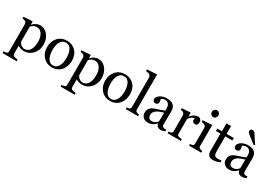

<svg xmlns="http://www.w3.org/2000/svg" viewBox="35 -1859 4492 3178"><g transform="rotate(30 2281.0 -269.5)"><path d="M475.1 -424.3Q503.9 -390.1 519.8 -345Q535.6 -299.8 535.6 -241.7Q535.6 -184.6 516.6 -137.5Q497.6 -90.3 466.3 -57.1Q433.6 -23.4 393.6 -5.4Q353.5 12.7 308.6 12.7Q265.1 12.7 237.3 2.9Q209.5 -6.8 191.9 -20H188V124.5Q188 142.1 194.8 153.8Q201.7 165.5 215.8 170.9Q227.5 175.3 249.3 179.4Q271 183.6 285.2 184.1V216.8H16.1V184.1Q31.2 183.1 45.4 181.6Q59.6 180.2 70.8 176.8Q85.4 171.9 91.3 159.7Q97.2 147.5 97.2 130.9V-381.3Q97.2 -396 89.8 -409.7Q82.5 -423.3 70.8 -431.6Q62 -437.5 46.4 -440.7Q30.8 -443.8 16.1 -444.8V-476.6L180.2 -487.3L187 -481.4V-427.2L190.9 -426.3Q216.3 -455.6 253.9 -475.1Q291.5 -494.6 328.6 -494.6Q373.5 -494.6 410.9 -475.6Q448.2 -456.5 475.1 -424.3ZM395.5 -78.1Q415 -108.4 424.3 -148.4Q433.6 -188.5 433.6 -237.8Q433.6 -273.9 425.8 -311.5Q418 -349.1 401.4 -377Q384.8 -405.3 357.9 -422.9Q331.1 -440.4 293.5 -440.4Q257.3 -440.4 231.9 -424.6Q206.5 -408.7 188 -386.7V-102.1Q192.4 -88.9 202.4 -74.7Q212.4 -60.5 224.6 -50.3Q239.7 -38.1 257.3 -30.5Q274.9 -22.9 300.3 -22.9Q327.6 -22.9 353 -37.4Q378.4 -51.8 395.5 -78.1Z M1075.7 -245.6Q1075.7 -194.8 1059.6 -145.8Q1043.5 -96.7 1013.7 -62.5Q980 -23.4 935.5 -4.4Q891.1 14.6 835.9 14.6Q790 14.6 748.5 -2.7Q707 -20 674.8 -53.2Q643.1 -85.9 624.3 -133.1Q605.5 -180.2 605.5 -238.8Q605.5 -351.6 671.1 -423.3Q736.8 -495.1 843.3 -495.1Q944.3 -495.1 1010 -427Q1075.7 -358.9 1075.7 -245.6ZM974.6 -244.6Q974.6 -281.2 967.3 -322Q960 -362.8 945.3 -391.1Q929.7 -421.4 904.3 -439.7Q878.9 -458 842.3 -458Q804.7 -458 778.1 -439.5Q751.5 -420.9 734.9 -388.7Q719.2 -358.9 712.9 -320.8Q706.5 -282.7 706.5 -247.1Q706.5 -200.2 714.1 -160.4Q721.7 -120.6 738.3 -89.4Q754.9 -58.1 780 -40.3Q805.2 -22.5 842.3 -22.5Q903.3 -22.5 939 -81.5Q974.6 -140.6 974.6 -244.6Z M1585.4 -424.3Q1614.3 -390.1 1630.1 -345Q1646 -299.8 1646 -241.7Q1646 -184.6 1627 -137.5Q1607.9 -90.3 1576.7 -57.1Q1543.9 -23.4 1503.9 -5.4Q1463.9 12.7 1418.9 12.7Q1375.5 12.7 1347.7 2.9Q1319.8 -6.8 1302.2 -20H1298.3V124.5Q1298.3 142.1 1305.2 153.8Q1312 165.5 1326.2 170.9Q1337.9 175.3 1359.6 179.4Q1381.3 183.6 1395.5 184.1V216.8H1126.5V184.1Q1141.6 183.1 1155.8 181.6Q1169.9 180.2 1181.2 176.8Q1195.8 171.9 1201.7 159.7Q1207.5 147.5 1207.5 130.9V-381.3Q1207.5 -396 1200.2 -409.7Q1192.9 -423.3 1181.2 -431.6Q1172.4 -437.5 1156.7 -440.7Q1141.1 -443.8 1126.5 -444.8V-476.6L1290.5 -487.3L1297.4 -481.4V-427.2L1301.3 -426.3Q1326.7 -455.6 1364.3 -475.1Q1401.9 -494.6 1439 -494.6Q1483.9 -494.6 1521.2 -475.6Q1558.6 -456.5 1585.4 -424.3ZM1505.9 -78.1Q1525.4 -108.4 1534.7 -148.4Q1543.9 -188.5 1543.9 -237.8Q1543.9 -273.9 1536.1 -311.5Q1528.3 -349.1 1511.7 -377Q1495.1 -405.3 1468.3 -422.9Q1441.4 -440.4 1403.8 -440.4Q1367.7 -440.4 1342.3 -424.6Q1316.9 -408.7 1298.3 -386.7V-102.1Q1302.7 -88.9 1312.7 -74.7Q1322.8 -60.5 1335 -50.3Q1350.1 -38.1 1367.7 -30.5Q1385.3 -22.9 1410.6 -22.9Q1438 -22.9 1463.4 -37.4Q1488.8 -51.8 1505.9 -78.1Z M2186 -245.6Q2186 -194.8 2169.9 -145.8Q2153.8 -96.7 2124 -62.5Q2090.3 -23.4 2045.9 -4.4Q2001.5 14.6 1946.3 14.6Q1900.4 14.6 1858.9 -2.7Q1817.4 -20 1785.2 -53.2Q1753.4 -85.9 1734.6 -133.1Q1715.8 -180.2 1715.8 -238.8Q1715.8 -351.6 1781.5 -423.3Q1847.2 -495.1 1953.6 -495.1Q2054.7 -495.1 2120.4 -427Q2186 -358.9 2186 -245.6ZM2085 -244.6Q2085 -281.2 2077.6 -322Q2070.3 -362.8 2055.7 -391.1Q2040 -421.4 2014.6 -439.7Q1989.3 -458 1952.6 -458Q1915 -458 1888.4 -439.5Q1861.8 -420.9 1845.2 -388.7Q1829.6 -358.9 1823.2 -320.8Q1816.9 -282.7 1816.9 -247.1Q1816.9 -200.2 1824.5 -160.4Q1832 -120.6 1848.6 -89.4Q1865.2 -58.1 1890.4 -40.3Q1915.5 -22.5 1952.6 -22.5Q2013.7 -22.5 2049.3 -81.5Q2085 -140.6 2085 -244.6Z M2481.4 0H2246.6V-32.2Q2257.8 -33.2 2270.5 -34.4Q2283.2 -35.6 2291.5 -38.1Q2305.2 -42.5 2312 -53.5Q2318.8 -64.5 2318.8 -82V-639.6Q2318.8 -657.2 2311.3 -672.6Q2303.7 -688 2291.5 -696.8Q2282.7 -702.6 2259.3 -707.5Q2235.8 -712.4 2221.7 -713.4V-744.6L2402.8 -755.9L2409.7 -748.5V-87.9Q2409.7 -70.8 2416 -59.8Q2422.4 -48.8 2436.5 -43Q2447.3 -38.1 2457.8 -35.6Q2468.3 -33.2 2481.4 -32.2Z M2998 -8.8Q2975.1 -0.5 2957.8 4.6Q2940.4 9.8 2918.5 9.8Q2880.4 9.8 2857.7 -8.1Q2835 -25.9 2828.6 -60.1H2825.7Q2793.9 -24.9 2757.6 -6.3Q2721.2 12.2 2669.9 12.2Q2615.7 12.2 2580.8 -21Q2545.9 -54.2 2545.9 -107.9Q2545.9 -135.7 2553.7 -157.7Q2561.5 -179.7 2577.1 -197.3Q2589.4 -211.9 2609.4 -223.4Q2629.4 -234.9 2647 -241.7Q2668.9 -250 2736.1 -272.5Q2803.2 -294.9 2826.7 -307.6V-356Q2826.7 -362.3 2824 -380.4Q2821.3 -398.4 2812.5 -414.6Q2802.7 -432.6 2784.9 -446Q2767.1 -459.5 2734.4 -459.5Q2711.9 -459.5 2692.6 -451.9Q2673.3 -444.3 2665.5 -436Q2665.5 -426.3 2670.2 -407.2Q2674.8 -388.2 2674.8 -372.1Q2674.8 -355 2659.4 -340.8Q2644 -326.7 2616.7 -326.7Q2592.3 -326.7 2580.8 -344Q2569.3 -361.3 2569.3 -382.8Q2569.3 -405.3 2585.2 -425.8Q2601.1 -446.3 2626.5 -462.4Q2648.4 -476.1 2679.7 -485.6Q2710.9 -495.1 2740.7 -495.1Q2781.7 -495.1 2812.3 -489.5Q2842.8 -483.9 2867.7 -465.3Q2892.6 -447.3 2905.5 -416.3Q2918.5 -385.3 2918.5 -336.4Q2918.5 -266.6 2917 -212.6Q2915.5 -158.7 2915.5 -94.7Q2915.5 -75.7 2922.1 -64.5Q2928.7 -53.2 2942.4 -45.4Q2949.7 -41 2965.6 -40.5Q2981.4 -40 2998 -40ZM2827.6 -266.6Q2786.1 -254.4 2754.9 -242.7Q2723.6 -231 2696.8 -213.4Q2672.4 -196.8 2658.2 -174.1Q2644 -151.4 2644 -120.1Q2644 -79.6 2665.3 -60.5Q2686.5 -41.5 2719.2 -41.5Q2753.9 -41.5 2780.3 -58.3Q2806.6 -75.2 2824.7 -98.1Z M3414.6 -419.4Q3414.6 -394.5 3402.3 -375.2Q3390.1 -356 3364.7 -356Q3337.4 -356 3323 -370.1Q3308.6 -384.3 3308.6 -401.4Q3308.6 -412.1 3310.3 -420.9Q3312 -429.7 3313.5 -438.5Q3290.5 -438.5 3259.8 -419.9Q3229 -401.4 3207.5 -367.2V-86.9Q3207.5 -69.8 3214.1 -59.1Q3220.7 -48.3 3234.9 -43Q3247.1 -38.1 3266.4 -35.6Q3285.6 -33.2 3299.8 -32.2V0H3045.9V-32.2Q3057.1 -33.2 3069.1 -34.2Q3081.1 -35.2 3089.8 -38.1Q3103.5 -42.5 3110.1 -53.5Q3116.7 -64.5 3116.7 -82V-379.4Q3116.7 -394.5 3109.6 -409.2Q3102.5 -423.8 3089.8 -432.6Q3080.6 -438.5 3067.9 -441.2Q3055.2 -443.8 3040.5 -444.8V-476.6L3200.7 -487.3L3207.5 -480.5V-412.6H3210Q3240.2 -452.1 3277.3 -472.7Q3314.5 -493.2 3345.2 -493.2Q3376 -493.2 3395.3 -473.1Q3414.6 -453.1 3414.6 -419.4Z M3689.5 0H3456.5V-32.2Q3467.8 -33.2 3479.7 -34.2Q3491.7 -35.2 3500.5 -38.1Q3514.2 -42.5 3520.8 -53.5Q3527.3 -64.5 3527.3 -82V-379.4Q3527.3 -395 3520.3 -408Q3513.2 -420.9 3500.5 -429.7Q3491.2 -435.5 3473.6 -439.7Q3456.1 -443.8 3441.4 -444.8V-476.6L3611.3 -487.3L3618.2 -480.5V-87.9Q3618.2 -70.8 3624.8 -59.6Q3631.3 -48.3 3645.5 -43Q3656.2 -38.6 3666.5 -35.9Q3676.8 -33.2 3689.5 -32.2ZM3627.9 -677.2Q3627.9 -649.4 3609.6 -628.7Q3591.3 -607.9 3564.5 -607.9Q3539.6 -607.9 3521.2 -627.7Q3502.9 -647.5 3502.9 -672.9Q3502.9 -699.7 3521.2 -719.7Q3539.6 -739.7 3564.5 -739.7Q3592.3 -739.7 3610.1 -720.9Q3627.9 -702.1 3627.9 -677.2Z M4045.9 -21Q4014.2 -7.8 3985.8 1.2Q3957.5 10.3 3916.5 10.3Q3856 10.3 3831.3 -20.3Q3806.6 -50.8 3806.6 -106.4V-432.6H3719.7V-479.5H3808.6V-629.4H3897.5V-479.5H4035.6V-432.6H3898.4V-163.6Q3898.4 -133.3 3900.6 -113Q3902.8 -92.8 3911.1 -77.6Q3918.9 -63.5 3934.6 -56.2Q3950.2 -48.8 3976.6 -48.8Q3988.8 -48.8 4012.5 -51Q4036.1 -53.2 4045.9 -56.6Z M4549.8 -8.8Q4526.9 -0.5 4509.5 4.6Q4492.2 9.8 4470.2 9.8Q4432.1 9.8 4409.4 -8.1Q4386.7 -25.9 4380.4 -60.1H4377.4Q4345.7 -24.9 4309.3 -6.3Q4272.9 12.2 4221.7 12.2Q4167.5 12.2 4132.6 -21Q4097.7 -54.2 4097.7 -107.9Q4097.7 -135.7 4105.5 -157.7Q4113.3 -179.7 4128.9 -197.3Q4141.1 -211.9 4161.1 -223.4Q4181.2 -234.9 4198.7 -241.7Q4220.7 -250 4287.8 -272.5Q4355 -294.9 4378.4 -307.6V-356Q4378.4 -362.3 4375.7 -380.4Q4373 -398.4 4364.3 -414.6Q4354.5 -432.6 4336.7 -446Q4318.8 -459.5 4286.1 -459.5Q4263.7 -459.5 4244.4 -451.9Q4225.1 -444.3 4217.3 -436Q4217.3 -426.3 4221.9 -407.2Q4226.6 -388.2 4226.6 -372.1Q4226.6 -355 4211.2 -340.8Q4195.8 -326.7 4168.5 -326.7Q4144 -326.7 4132.6 -344Q4121.1 -361.3 4121.1 -382.8Q4121.1 -405.3 4137 -425.8Q4152.8 -446.3 4178.2 -462.4Q4200.2 -476.1 4231.4 -485.6Q4262.7 -495.1 4292.5 -495.1Q4333.5 -495.1 4364 -489.5Q4394.5 -483.9 4419.4 -465.3Q4444.3 -447.3 4457.3 -416.3Q4470.2 -385.3 4470.2 -336.4Q4470.2 -266.6 4468.8 -212.6Q4467.3 -158.7 4467.3 -94.7Q4467.3 -75.7 4473.9 -64.5Q4480.5 -53.2 4494.1 -45.4Q4501.5 -41 4517.3 -40.5Q4533.2 -40 4549.8 -40ZM4379.4 -266.6Q4337.9 -254.4 4306.6 -242.7Q4275.4 -231 4248.5 -213.4Q4224.1 -196.8 4210 -174.1Q4195.8 -151.4 4195.8 -120.1Q4195.8 -79.6 4217 -60.5Q4238.3 -41.5 4271 -41.5Q4305.7 -41.5 4332 -58.3Q4358.4 -75.2 4376.5 -98.1ZM4397.5 -557.6 4378.9 -542Q4328.6 -582 4289.1 -612.1Q4249.5 -642.1 4230.5 -657.7Q4211.9 -673.3 4204.3 -683.1Q4196.8 -692.9 4196.8 -712.9Q4196.8 -727.1 4208 -739Q4219.2 -751 4236.8 -751Q4255.9 -751 4269.5 -742.2Q4283.2 -733.4 4298.8 -708Q4315.4 -681.2 4337.9 -646.7Q4360.4 -612.3 4397.5 -557.6Z"/></g></svg>

Font: UniBurma_GGSerif
Style: Book
Weight: 400
Designer: Victor San Kho Lin (for Burmese only and related typography optimization with it)
Foundry: http://www.unimm.org
Version: 2.0